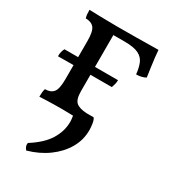

<svg xmlns="http://www.w3.org/2000/svg" viewBox="-176 -550 788 888"><g transform="rotate(30 218.5 -106.0)"><path d="M36 3Q36 -10 37 -20.5Q38 -31 41 -40Q71 -40 85.5 -57.5Q100 -75 100 -127V-331Q100 -383 85.5 -400.5Q71 -418 41 -418Q38 -427 37 -437.5Q36 -448 36 -461Q58 -460 86 -459.5Q114 -459 142 -458.5Q170 -458 190 -458V-116Q190 -72 207 -57Q224 -42 264 -40Q267 -32 268 -21Q269 -10 269 3Q250 2 229 1.5Q208 1 187 0.5Q166 0 145 0Q114 0 86 1Q58 2 36 3ZM372 -310Q369 -342 359.5 -366Q350 -390 325 -402.5Q300 -415 250 -415H168L187 -458Q246 -458 289.5 -458.5Q333 -459 361.5 -459.5Q390 -460 405 -460Q406 -444 408.5 -422.5Q411 -401 414.5 -375.5Q418 -350 422 -322Q414 -317 401 -313.5Q388 -310 372 -310ZM108 249Q102 243 98.5 234Q95 225 97 215Q162 174 190 128Q218 82 218 33Q218 23 216.5 13.5Q215 4 214 -6V-40H301Q308 -32 311 -13Q314 6 314 22Q314 74 288 119Q262 164 215.5 198Q169 232 108 249ZM17 -202Q17 -216 19.5 -226Q22 -236 27 -245H313Q313 -234 310.5 -224Q308 -214 304 -203Q290 -203 257 -203Q224 -203 181.5 -203Q139 -203 95.5 -202.5Q52 -202 17 -202Z"/></g></svg>

Font: Vollkorn
Style: Regular
Weight: 400
Designer: Friedrich Althausen
Foundry: Friedrich Althausen
Version: Version 4.104